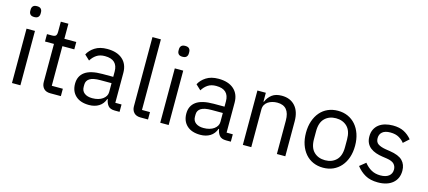

<svg xmlns="http://www.w3.org/2000/svg" viewBox="-57 -1244 3920 1760"><g transform="rotate(15 1903.0 -364.0)"><path d="M125 -637Q99 -637 87.5 -649.5Q76 -662 76 -682V-695Q76 -715 87.5 -727.5Q99 -740 125 -740Q151 -740 162.5 -727.5Q174 -715 174 -695V-682Q174 -662 162.5 -649.5Q151 -637 125 -637ZM85 -516H165V0H85Z M449 0Q407 0 385.5 -23.5Q364 -47 364 -85V-446H279V-516H327Q353 -516 362.5 -526.5Q372 -537 372 -563V-659H444V-516H557V-446H444V-70H549V0Z M1061 0Q1016 0 996.5 -24Q977 -48 972 -84H967Q950 -36 911 -12Q872 12 818 12Q736 12 690.5 -30Q645 -72 645 -144Q645 -217 698.5 -256Q752 -295 865 -295H967V-346Q967 -401 937 -430Q907 -459 845 -459Q798 -459 766.5 -438Q735 -417 714 -382L666 -427Q687 -469 733 -498.5Q779 -528 849 -528Q943 -528 995 -482Q1047 -436 1047 -354V-70H1106V0ZM831 -56Q861 -56 886 -63Q911 -70 929 -83Q947 -96 957 -113Q967 -130 967 -150V-235H861Q792 -235 760.5 -215Q729 -195 729 -157V-136Q729 -98 756.5 -77Q784 -56 831 -56Z M1305 0Q1263 0 1241.5 -23.5Q1220 -47 1220 -83V-740H1300V-70H1376V0Z M1532 -637Q1506 -637 1494.5 -649.5Q1483 -662 1483 -682V-695Q1483 -715 1494.5 -727.5Q1506 -740 1532 -740Q1558 -740 1569.5 -727.5Q1581 -715 1581 -695V-682Q1581 -662 1569.5 -649.5Q1558 -637 1532 -637ZM1492 -516H1572V0H1492Z M2117 0Q2072 0 2052.5 -24Q2033 -48 2028 -84H2023Q2006 -36 1967 -12Q1928 12 1874 12Q1792 12 1746.5 -30Q1701 -72 1701 -144Q1701 -217 1754.5 -256Q1808 -295 1921 -295H2023V-346Q2023 -401 1993 -430Q1963 -459 1901 -459Q1854 -459 1822.5 -438Q1791 -417 1770 -382L1722 -427Q1743 -469 1789 -498.5Q1835 -528 1905 -528Q1999 -528 2051 -482Q2103 -436 2103 -354V-70H2162V0ZM1887 -56Q1917 -56 1942 -63Q1967 -70 1985 -83Q2003 -96 2013 -113Q2023 -130 2023 -150V-235H1917Q1848 -235 1816.5 -215Q1785 -195 1785 -157V-136Q1785 -98 1812.5 -77Q1840 -56 1887 -56Z M2276 0V-516H2356V-432H2360Q2379 -476 2413.5 -502Q2448 -528 2506 -528Q2586 -528 2632.5 -476.5Q2679 -425 2679 -331V0H2599V-317Q2599 -456 2482 -456Q2458 -456 2435.5 -450Q2413 -444 2395 -432Q2377 -420 2366.5 -401.5Q2356 -383 2356 -358V0Z M3039 12Q2987 12 2944 -7Q2901 -26 2870.5 -61.5Q2840 -97 2823 -146.5Q2806 -196 2806 -258Q2806 -319 2823 -369Q2840 -419 2870.5 -454.5Q2901 -490 2944 -509Q2987 -528 3039 -528Q3091 -528 3133.5 -509Q3176 -490 3207 -454.5Q3238 -419 3255 -369Q3272 -319 3272 -258Q3272 -196 3255 -146.5Q3238 -97 3207 -61.5Q3176 -26 3133.5 -7Q3091 12 3039 12ZM3039 -59Q3104 -59 3145 -99Q3186 -139 3186 -221V-295Q3186 -377 3145 -417Q3104 -457 3039 -457Q2974 -457 2933 -417Q2892 -377 2892 -295V-221Q2892 -139 2933 -99Q2974 -59 3039 -59Z M3559 12Q3487 12 3438.5 -15.5Q3390 -43 3355 -89L3412 -135Q3442 -97 3479 -76.5Q3516 -56 3565 -56Q3616 -56 3644.5 -78Q3673 -100 3673 -140Q3673 -170 3653.5 -191.5Q3634 -213 3583 -221L3542 -227Q3506 -232 3476 -242.5Q3446 -253 3423.5 -270.5Q3401 -288 3388.5 -314Q3376 -340 3376 -376Q3376 -414 3390 -442.5Q3404 -471 3428.5 -490Q3453 -509 3487 -518.5Q3521 -528 3560 -528Q3623 -528 3665.5 -506Q3708 -484 3740 -445L3687 -397Q3670 -421 3637 -440.5Q3604 -460 3554 -460Q3504 -460 3478.5 -438.5Q3453 -417 3453 -380Q3453 -342 3478.5 -325Q3504 -308 3552 -300L3592 -294Q3678 -281 3714 -244.5Q3750 -208 3750 -149Q3750 -74 3699 -31Q3648 12 3559 12Z"/></g></svg>

Font: IBM Plex Sans Thai Looped
Style: Regular
Weight: 400
Designer: Mike Abbink, Paul van der Laan, Pieter van Rosmalen, Ben Mitchell, Mark Frömberg
Foundry: Bold Monday
Version: Version 1.1